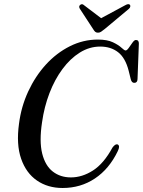

<svg xmlns="http://www.w3.org/2000/svg" viewBox="-20 -904 696 934"><path d="M553 -201Q565.5 -194 552.5 -168Q511 -82 441.8 -35.8Q372.5 10.5 284.5 10.5Q212.5 10.5 159.8 -25.8Q107 -62 82.8 -131.8Q58.5 -201.5 72.5 -302.5Q83 -385 117.2 -459Q151.5 -533 203.2 -589.8Q255 -646.5 319.8 -679Q384.5 -711.5 456 -711.5Q502 -711.5 529.5 -698.2Q557 -685 571 -671.8Q585 -658.5 591 -658.5Q597.5 -658.5 606.5 -671.2Q615.5 -684 624.5 -696.8Q633.5 -709.5 641 -709.5Q656 -709.5 655.5 -691.5L649 -519.5Q648.5 -501 633.5 -501Q620.5 -500.5 616 -519L606 -559.5Q590 -622.5 554.5 -650Q519 -677.5 467.5 -677.5Q415 -677.5 368.2 -648.2Q321.5 -619 283.8 -568Q246 -517 220.5 -450.5Q195 -384 184.5 -309Q170.5 -216.5 185.2 -157.2Q200 -98 236.8 -69.5Q273.5 -41 325 -41Q380 -41 432.5 -74.8Q485 -108.5 527 -186Q541.5 -206 553 -201ZM489 -762.5Q479 -754.5 472 -749.8Q465 -745 456.5 -745Q448 -745 443 -749.5Q438 -754 433 -762.5L368 -862Q361.5 -874 370.5 -880.5Q379.5 -887.5 389 -878.5L472 -815.5L589 -878.5Q605.5 -888 612 -880.5Q614.5 -878 613.8 -872.2Q613 -866.5 607 -861Z"/></svg>

Font: Fraunces 144pt S050
Style: Italic
Weight: 400
Italic angle: -16°
Version: Version 1.000; ttfautohint (v1.8.3)